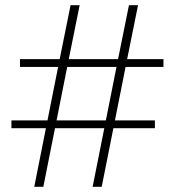

<svg xmlns="http://www.w3.org/2000/svg" viewBox="-20 -720 674 740"><path d="M112 0H147L192 -226H382L337 0H372L417 -226H577V-256H423L464 -462H610V-492H470L512 -700H477L435 -492H245L287 -700H252L210 -492H57V-462H204L163 -256H24V-226H157ZM198 -256 239 -462H429L388 -256Z"/></svg>

Font: Absans
Style: Regular
Weight: 400
Designer: Valerio Monopoli
Version: Version 1.200;Glyphs 3.2 (3217)